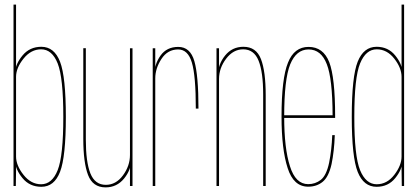

<svg xmlns="http://www.w3.org/2000/svg" viewBox="-20 -805 1810 831"><path d="M38.5 0H48.5L49.5 -66V-785H38.5ZM159 3.5Q215 3.5 240 -61.5Q265 -126.5 265 -299Q265 -472.5 240 -537.5Q215 -602.5 159 -602.5Q108.5 -602.5 77.5 -565Q46.5 -527.5 46.5 -493.5L49.5 -472.5Q49.5 -511 81.8 -551.2Q114 -591.5 158 -591.5Q205.5 -591.5 229.8 -530Q254 -468.5 254 -299Q254 -130.5 229.8 -69Q205.5 -7.5 158 -7.5Q114 -7.5 81.8 -48.2Q49.5 -89 49.5 -127.5L46.5 -105.5Q46.5 -71.5 77.5 -34Q108.5 3.5 159 3.5Z M542.5 0H553.5V-596H542.5V-71.5ZM351.5 -596.5H340.5V-204Q340.5 -101.5 361 -47.8Q381.5 6 437 6Q485.5 6 516.8 -32Q548 -70 548 -114.5L542.5 -134.5Q542.5 -87 512.2 -46Q482 -5 438 -5Q391 -5 371.2 -54.5Q351.5 -104 351.5 -200.5Z M827.5 -335H839Q839 -479 821.2 -540.5Q803.5 -602 751.5 -602Q701.5 -602 674.8 -564.5Q648 -527 648 -481.5L652 -466Q652 -509 678.8 -550Q705.5 -591 751 -591Q793.5 -591 810.5 -534Q827.5 -477 827.5 -335ZM641 0H652V-503.5V-596H641Z M917 0H928V-504V-596H917ZM1119 0H1130V-392.5Q1130 -496 1109.5 -549.2Q1089 -602.5 1033.5 -602.5Q985 -602.5 954.5 -565Q924 -527.5 924 -482.5L928 -463Q928 -510.5 958.8 -551Q989.5 -591.5 1032.5 -591.5Q1079.5 -591.5 1099.2 -542.2Q1119 -493 1119 -396Z M1314 3V-8Q1259 -8 1235 -85.5Q1210 -162.5 1210 -300.5Q1210 -462 1236 -526.5Q1262.5 -591 1315.5 -591Q1370 -591 1394.5 -527Q1419 -464.5 1419.5 -306H1205.5V-294.5H1430.5Q1430.5 -299 1430.5 -301.5Q1430.5 -469.5 1405 -536Q1379 -602 1315.5 -602Q1253.5 -602 1226.5 -534Q1198.5 -466 1198.5 -300.5Q1198.5 -159 1225 -77.5Q1250.5 3 1314 3ZM1314 -8V3Q1350.5 3 1376.5 -18Q1402.5 -39 1415 -94.5Q1426.5 -150 1429 -220H1418Q1415.5 -156 1404.5 -101Q1393 -46 1368.5 -26.5Q1344.5 -8 1314 -8Z M1719 0H1729V-785H1718V-73ZM1610 3.5Q1660 3.5 1690.5 -34Q1721 -71.5 1721 -105.5L1718 -127.5Q1718 -89 1686.5 -48.2Q1655 -7.5 1610.5 -7.5Q1563.5 -7.5 1538.5 -68.5Q1513.5 -129.5 1513.5 -299Q1513.5 -469.5 1538.5 -530.5Q1563.5 -591.5 1610.5 -591.5Q1655 -591.5 1686.5 -551.2Q1718 -511 1718 -472.5L1721 -493.5Q1721 -527.5 1690.5 -565Q1660 -602.5 1610 -602.5Q1554 -602.5 1528.2 -538.2Q1502.5 -474 1502.5 -299Q1502.5 -125 1528.2 -60.8Q1554 3.5 1610 3.5Z"/></svg>

Font: Anybody Thin Condensed
Style: Regular
Weight: 100
Width: 3
Version: Version 1.113;gftools[0.9.25]